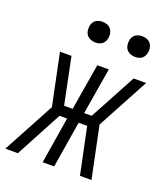

<svg xmlns="http://www.w3.org/2000/svg" viewBox="-156 -815 790 909"><g transform="rotate(20 238.5 -361.0)"><path d="M411 0H353L304 -234H261L223 0H165L203 -234H165L40 0H-23L117 -260L63 -520H121L169 -286H212L251 -520H309L270 -286H308L434 -520H497L357 -260ZM405 -618Q392 -618 381 -622.5Q370 -627 362.5 -636Q355 -645 353 -657.5Q351 -670 353 -683Q354 -691 359 -699.5Q364 -708 371.5 -713Q379 -718 387.5 -720Q396 -722 404 -722Q417 -722 428.5 -717.5Q440 -713 447 -704Q454 -695 456.5 -682.5Q459 -670 456 -657Q455 -649 450 -640.5Q445 -632 438 -627Q431 -622 422 -620Q413 -618 405 -618ZM205 -618Q192 -618 181 -622.5Q170 -627 162.5 -636Q155 -645 153 -657.5Q151 -670 153 -683Q154 -691 159 -699.5Q164 -708 171.5 -713Q179 -718 187.5 -720Q196 -722 204 -722Q217 -722 228.5 -717.5Q240 -713 247 -704Q254 -695 256.5 -682.5Q259 -670 256 -657Q255 -649 250 -640.5Q245 -632 238 -627Q231 -622 222 -620Q213 -618 205 -618Z"/></g></svg>

Font: Iosevka Term Curly Lt Obl
Style: Regular
Weight: 300
Italic angle: -9°
Designer: Belleve Invis
Foundry: Belleve Invis
Version: Version 32.3.0